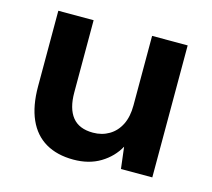

<svg xmlns="http://www.w3.org/2000/svg" viewBox="-80 -596 776 704"><g transform="rotate(15 307.5 -244.5)"><path d="M253 12Q191 12 147.5 -13.5Q104 -39 81.5 -89.5Q59 -140 59 -214V-501H193V-227Q193 -166 218.5 -134Q244 -102 297 -102Q331 -102 358 -118Q385 -134 400 -164Q415 -194 415 -237V-501H550V0H431L421 -82Q398 -40 355 -14Q312 12 253 12Z"/></g></svg>

Font: DM Sans 18pt
Style: Bold
Weight: 700
Designer: Colophon Foundry, Jonny Pinhorn
Foundry: Colophon Foundry
Version: Version 4.004;gftools[0.9.30]